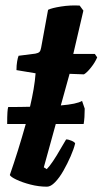

<svg xmlns="http://www.w3.org/2000/svg" viewBox="-20 -703 386 723"><path d="M157 0Q126 0 95 -8Q64 -16 42 -26.5Q20 -37 17 -44Q32 -87 47.5 -136.5Q63 -186 77 -236H7Q7 -265 8 -280Q9 -295 11 -300Q57 -300 93 -301Q101 -335 106.5 -367Q112 -399 114 -427L42 -439Q42 -457 44.5 -471.5Q47 -486 50 -493L113 -501Q124 -503 128.5 -507.5Q133 -512 135 -524L161 -666Q175 -673 210 -678.5Q245 -684 280 -682L294 -663L256 -500H337L346 -487Q338 -468 322.5 -448.5Q307 -429 296 -423L242 -425L209 -306Q269 -311 289 -323L299 -294Q299 -259 295 -236H190L145 -73L156 -66Q166 -76 179.5 -96Q193 -116 206 -139Q219 -162 229 -178Q238 -178 249.5 -173Q261 -168 263 -163Q258 -142 246 -114.5Q234 -87 219 -60.5Q204 -34 187.5 -17Q171 0 157 0Z"/></svg>

Font: Texturina 72pt 72pt Black
Style: Italic
Weight: 900
Italic angle: -11°
Designer: Guillermo Torres Carreño
Foundry: Omnibus-Type
Version: Version 1.002; ttfautohint (v1.8.3)